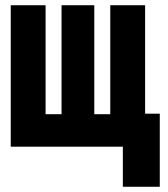

<svg xmlns="http://www.w3.org/2000/svg" viewBox="-20 -560 640 733"><path d="M21 0V-540H154V-124H215V-540H340V-124H401V-540H534V-126H590V153H449V0Z"/></svg>

Font: Geist Mono Black
Style: Regular
Weight: 900
Monospace: yes
Designer: Basement.studio, Andrés Briganti, Mateo Zaragoza
Foundry: Basement.studio, Vercel, Andrés Briganti, Guido Ferreyra, Mateo Zaragoza
Version: Version 1.500; ttfautohint (v1.8.4.7-5d5b)